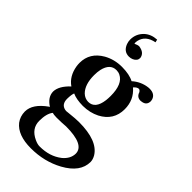

<svg xmlns="http://www.w3.org/2000/svg" viewBox="-282 -762 1072 1072"><g transform="rotate(45 254.0 -226.0)"><path d="M228 -511.2Q187.5 -511.2 171.4 -553.7Q166 -568.8 166 -584Q166 -628.9 198.7 -660.6Q227.5 -687.5 272.9 -689.9L276.9 -672.9Q211.4 -660.2 199.7 -606Q198.2 -599.1 198.2 -594.2Q198.2 -592.3 198.7 -588.4Q199.2 -585 199.2 -584Q217.3 -592.8 229 -592.8Q273.9 -586.4 278.8 -550.8Q278.8 -527.8 253.9 -516.6Q241.7 -511.2 228 -511.2ZM312 -284.2Q312 -378.4 261.2 -402.8Q248 -409.2 232.9 -409.2Q183.1 -409.2 168.5 -346.2Q164.1 -325.7 164.1 -300.8Q164.1 -227.1 199.7 -191.4Q219.7 -172.4 246.1 -171.9Q300.3 -171.9 310.1 -249.5Q312 -266.1 312 -284.2ZM183.1 15.1Q159.7 14.6 149.9 11.2Q127.9 38.6 127.9 96.2Q127.9 156.7 190.9 185.5Q213.9 196.3 231 195.8Q309.6 195.8 362.8 154.3Q401.4 122.6 401.9 81.1Q400.9 12.2 255.9 12.2Q249 12.2 225.1 14.2Q209.5 15.1 183.1 15.1ZM446.8 -382.8Q418.9 -383.8 410.2 -412.1Q402.8 -423.3 395 -423.8Q380.4 -422.9 366.2 -405.8Q419.9 -360.4 419.9 -287.1Q419.9 -199.7 339.8 -157.7Q295.4 -135.3 241.2 -134.8Q189 -135.3 157.7 -149.9Q151.4 -133.8 150.9 -101.1Q150.9 -57.6 187 -49.8Q191.9 -48.8 195.8 -48.8Q198.7 -48.8 215.3 -50.8Q264.2 -56.2 290 -56.2Q437.5 -56.2 481.4 16.6Q492.7 36.6 493.2 55.2Q493.2 136.7 394.5 190.9Q308.6 237.8 203.1 237.8Q99.6 237.8 56.2 183.1Q34.7 154.3 34.2 116.2Q34.2 55.7 110.8 1.5Q113.3 0 115.2 -1Q67.9 -30.8 66.9 -74.2Q67.9 -118.7 119.1 -166.5Q71.3 -199.2 60.1 -266.1Q58.1 -279.8 58.1 -292Q58.1 -372.6 133.8 -416.5Q182.6 -443.8 242.2 -443.8Q301.8 -443.4 335.9 -424.8Q375 -460 426.8 -466.3Q432.6 -466.8 437 -466.8Q478 -466.8 488.8 -435.1Q490.7 -428.7 491.2 -422.9Q491.2 -388.2 456.1 -383.8Q451.2 -382.8 446.8 -382.8Z"/></g></svg>

Font: Linux Libertine O
Style: Semibold
Weight: 700
Designer: Philipp H. Poll
Foundry: Philipp H. Poll
Version: Version 5.0.0